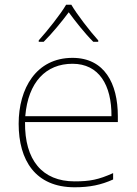

<svg xmlns="http://www.w3.org/2000/svg" viewBox="-20 -783 580 813"><path d="M282 -763H260C236 -722 181 -653 144 -612V-606H165C202 -643 243 -693 271 -731C299 -693 338 -643 375 -606H396V-612C359 -653 306 -722 282 -763ZM287 -538C133 -538 59 -408 59 -259C59 -104 130 10 296 10C360 10 408 0 459 -23V-50C397 -22 360 -15 296 -15C159 -15 84 -105 86 -266H479V-291C479 -430 422 -538 287 -538ZM287 -513C399 -513 453 -423 452 -291H87C99 -436 175 -513 287 -513Z"/></svg>

Font: Noto Sans Lao UI Thin
Style: Regular
Weight: 100
Designer: Monotype Design Team
Foundry: Monotype Imaging Inc.
Version: Version 2.000